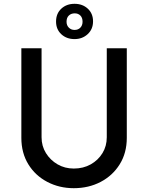

<svg xmlns="http://www.w3.org/2000/svg" viewBox="-20 -979 776 1007"><path d="M198 -259Q198 -213 221 -176Q244 -139 282 -117Q320 -95 367 -95Q417 -95 456 -117Q495 -139 517.5 -176Q540 -213 540 -259V-726H645V-256Q645 -177 608 -117.5Q571 -58 508 -25Q445 8 367 8Q291 8 228 -25Q165 -58 128.5 -117.5Q92 -177 92 -256V-726H198ZM274 -866Q274 -908 301.5 -933.5Q329 -959 371 -959Q413 -959 440.5 -933.5Q468 -908 468 -867Q468 -826 440 -800Q412 -774 371 -774Q329 -774 301.5 -799.5Q274 -825 274 -866ZM329 -865Q329 -846 341 -834Q353 -822 371 -822Q390 -822 401.5 -834Q413 -846 413 -865Q413 -886 401.5 -897.5Q390 -909 372 -909Q353 -909 341 -897.5Q329 -886 329 -865Z"/></svg>

Font: Josefin Sans Thin Medium
Style: Regular
Weight: 500
Version: Version 2.000